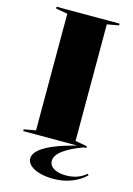

<svg xmlns="http://www.w3.org/2000/svg" viewBox="-136 -776 731 1056"><g transform="rotate(15 230.0 -248.5)"><path d="M409 -708V-698L342 -686V-22L409 -10V0H50V-10L117 -22V-686L50 -698V-708ZM408 -4Q329 23 286.5 54Q244 85 244 117Q244 144 270 159.5Q296 175 339 175Q373 175 402 165Q431 155 453 135L460 142Q428 174 380 192.5Q332 211 278 211Q234 211 199.5 201.5Q165 192 145.5 174.5Q126 157 126 135Q126 94 195 57.5Q264 21 399 -10Z"/></g></svg>

Font: Kalnia SemiExpanded Medium
Style: Regular
Weight: 500
Width: 6
Designer: Frida Medrano
Foundry: Frida Medrano
Version: Version 1.105